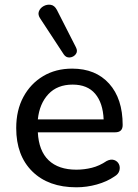

<svg xmlns="http://www.w3.org/2000/svg" viewBox="-20 -788 586 817"><path d="M251 -557 152 -708Q140 -725 145.5 -739.5Q151 -754 165.5 -762Q180 -770 196 -767.5Q212 -765 222 -746L303 -587Q312 -570 302.5 -557.5Q293 -545 277 -543.5Q261 -542 251 -557ZM305 9Q186 9 117.5 -58.5Q49 -126 49 -243Q49 -319 79.5 -375.5Q110 -432 163.5 -464Q217 -496 287 -496Q387 -496 444.5 -432Q502 -368 502 -256Q502 -225 470 -225H141Q145 -146 187 -106Q229 -66 305 -66Q338 -66 370.5 -74Q403 -82 434 -103Q452 -112 466 -107Q480 -102 486 -89.5Q492 -77 488 -62Q484 -47 467 -37Q435 -15 392 -3Q349 9 305 9ZM141 -280H421Q418 -350 385 -389Q352 -428 289 -428Q224 -428 186 -387.5Q148 -347 141 -280Z"/></svg>

Font: Chiron GoRound TC
Style: Regular
Weight: 400
Designer: Ryoko NISHIZUKA 西塚涼子 (kana, bopomofo & ideographs); Paul D. Hunt (Latin, Greek & Cyrillic); Sandoll Communications 산돌커뮤니
Foundry: Adobe
Version: Version 1.000;hotconv 1.1.1;makeotfexe 2.6.0